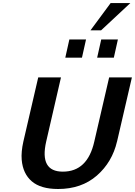

<svg xmlns="http://www.w3.org/2000/svg" viewBox="-20 -1232 889 1265"><path d="M838.9 -1211.9 646 -1032.2H576.2L709 -1211.9ZM730 -852.1H620.1L647 -972.2H756.8ZM520 -852.1H410.2L437 -972.2H546.9ZM751 -298.8V-299.8Q719.2 -163.6 618.2 -75.2Q516.6 13.2 362.8 13.2Q248.5 13.2 189.7 -37.1Q130.9 -87.4 123 -179.2Q118.7 -231.4 133.8 -298.8L231.9 -722.2H381.8L284.2 -298.8Q239.3 -101.1 394 -101.1Q556.6 -101.1 601.1 -298.8L699.2 -722.2H849.1Z"/></svg>

Font: Perun
Style: Bold Italic
Weight: 700
Italic angle: -12°
Foundry: Copyright (c) Stefan Peev, Context Ltd, 2016
Version: Version 001.000